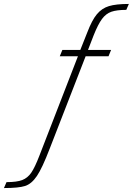

<svg xmlns="http://www.w3.org/2000/svg" viewBox="-233 -763 673 973"><path d="M-33 25 162 -478H70L83 -510H174L209 -598Q233 -661 258 -691Q283 -721 319 -732Q355 -743 420 -743L407 -713Q359 -713 331.5 -703.5Q304 -694 284 -667Q264 -640 242 -585L213 -510H330L317 -478H201L19 -10Q-19 89 -46 129Q-73 169 -106 179.5Q-139 190 -213 190L-200 160Q-148 160 -120.5 149.5Q-93 139 -74.5 112Q-56 85 -33 25Z"/></svg>

Font: Saira Semi Condensed Thin
Style: Italic
Weight: 100
Width: 4
Italic angle: -12°
Designer: Hector Gatti with collaboration of the Omnibus-Type team
Foundry: Omnibus-Type
Version: Version 1.001; ttfautohint (v1.8)